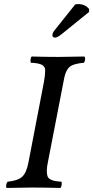

<svg xmlns="http://www.w3.org/2000/svg" viewBox="-20 -926 460 948"><path d="M297.9 -544.9 216.8 -127Q211.4 -101.6 211.2 -85Q210.9 -68.4 214.1 -57.6Q217.3 -46.9 227.5 -41Q237.8 -35.2 249.8 -32.7Q261.7 -30.3 283.2 -28.8Q286.1 -24.4 284.4 -13.2Q282.7 -2 278.8 2Q202.6 0 137.2 0Q94.2 0 12.2 2Q8.8 -3.9 10.5 -12.7Q12.2 -21.5 17.1 -28.8Q67.9 -33.7 89.1 -53Q110.4 -72.3 120.1 -122.1L196.8 -521Q203.1 -554.7 203.1 -579.1Q203.1 -597.2 186.8 -606Q170.4 -614.7 131.8 -616.2Q129.4 -625.5 131.3 -634.8Q133.3 -644 136.2 -647Q204.6 -645 258.8 -645H275.9Q314.9 -645 397 -647Q401.4 -641.1 399.9 -630.6Q398.4 -620.1 394 -616.2Q344.2 -611.8 325.4 -597.2Q306.6 -582.5 297.9 -544.9ZM351.1 -903.8Q356.9 -905.8 366.2 -905.8Q399.4 -905.8 419.9 -881.8V-867.2L286.1 -758.8Q263.7 -740.2 251 -740.2Q245.6 -740.2 241.9 -743.9Q238.3 -747.6 238.8 -752Q238.8 -763.2 249 -775.9Z"/></svg>

Font: Common Serif Medium
Style: Italic
Weight: 500
Italic angle: -12°
Designer: Philipp H. Poll, Khaled Hosny
Foundry: Stefan Peev, Context Ltd.
Version: Version 1.026